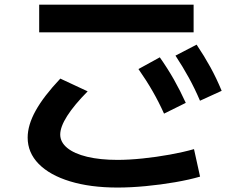

<svg xmlns="http://www.w3.org/2000/svg" viewBox="-20 -762 1040 833"><path d="M490 51.7Q372 51.7 284 24.8Q196 -2 148 -50.8Q100 -99.7 100 -165Q100 -219.3 134.7 -281.8Q169.3 -344.3 241.7 -421L360.3 -365.7Q301.9 -306.7 271.6 -259.2Q241.3 -211.7 241.3 -178.3Q241.3 -145.3 271.6 -120.3Q302 -95.3 358.1 -81.8Q414.3 -68.3 490 -68.3Q539.3 -68.3 598.8 -74.5Q658.3 -80.6 717.2 -91.3Q776 -102 821.7 -115L848 4.3Q802.3 17.7 740 28.5Q677.7 39.3 612.2 45.5Q546.7 51.7 490 51.7ZM150 -621.7V-741.7H820V-621.7ZM691.7 -269Q668.4 -320.7 641.7 -367Q615 -413.4 580.7 -462.4L673.3 -513.3Q707.7 -464.3 734.7 -416.7Q761.7 -369 786 -315.7ZM847.7 -325Q825.3 -377.4 799.5 -424.4Q773.7 -471.4 741.3 -520.7L833 -568.3Q866.3 -518.7 892.8 -470.5Q919.3 -422.4 941.7 -368Z"/></svg>

Font: M PLUS 1 Thin
Style: Regular
Weight: 100
Designer: Coji Morishita
Foundry: UNDERFOREST DESIGN
Version: Version 1.001